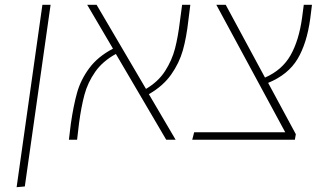

<svg xmlns="http://www.w3.org/2000/svg" viewBox="-20 -580 1370 797"><path d="M156 -560H190L83 194L49 197Z M598 -189 709 0H670L461 -356Q406 -326 375 -281.5Q344 -237 330.5 -186.5Q317 -136 308 -68L300 0H266L274 -66Q285 -142 300 -195.5Q315 -249 350.5 -297Q386 -345 449 -378L342 -560H381L586 -211Q637 -241 665.5 -285.5Q694 -330 706.5 -378.5Q719 -427 727 -493L736 -560H770L762 -496Q754 -424 739 -371Q724 -318 690.5 -270.5Q657 -223 598 -189Z M1093 -236 1208 -23 1204 0H778L786 -31H1164L878 -560H917L1080 -258Q1151 -289 1186 -350.5Q1221 -412 1234 -507L1241 -560H1275L1268 -504Q1254 -400 1215 -335Q1176 -270 1093 -236Z"/></svg>

Font: FiraGO UltraLight
Style: Italic
Weight: 200
Italic angle: -8°
Designer: bBox Type GmbH
Foundry: bBox Type GmbH
Version: Version 1.001